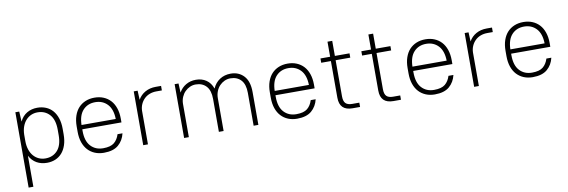

<svg xmlns="http://www.w3.org/2000/svg" viewBox="-57 -1098 5200 1757"><g transform="rotate(-10 2542.5 -220.0)"><path d="M301 6Q247 6 205.5 -17.5Q164 -41 139 -88V200H95V-500H131L136 -406Q160 -456 202.5 -481Q245 -506 299 -506Q342 -506 378.5 -491Q415 -476 440.5 -447Q466 -418 480.5 -375Q495 -332 495 -275V-225Q495 -168 480.5 -125Q466 -82 440.5 -53Q415 -24 379.5 -9Q344 6 301 6ZM294 -36Q363 -36 406 -83.5Q449 -131 449 -225V-275Q449 -369 406 -416.5Q363 -464 294 -464Q262 -464 234.5 -452Q207 -440 186 -417Q165 -394 152.5 -360.5Q140 -327 139 -284V-225Q139 -180 151 -144.5Q163 -109 184 -85Q205 -61 233 -48.5Q261 -36 294 -36Z M830 6Q784 6 746.5 -9.5Q709 -25 682 -54Q655 -83 640 -126Q625 -169 625 -225V-275Q625 -330 640 -373.5Q655 -417 682 -446Q709 -475 746.5 -490.5Q784 -506 830 -506Q876 -506 913.5 -490.5Q951 -475 978 -446Q1005 -417 1020 -373.5Q1035 -330 1035 -275V-240H671V-225Q671 -131 715 -83.5Q759 -36 830 -36Q899 -36 932.5 -63.5Q966 -91 981 -140H1027Q1012 -75 965 -34.5Q918 6 830 6ZM830 -464Q760 -464 716.5 -417.5Q673 -371 671 -280H989Q987 -371 943 -417.5Q899 -464 830 -464Z M1195 -500H1231L1235 -415Q1259 -458 1302 -482Q1345 -506 1400 -506H1450V-464H1400Q1365 -464 1336 -453Q1307 -442 1286 -421.5Q1265 -401 1252.5 -373Q1240 -345 1239 -312V0H1195Z M1575 -500H1611L1615 -415Q1639 -458 1680 -482Q1721 -506 1773 -506Q1828 -506 1868.5 -478.5Q1909 -451 1928 -397Q1950 -448 1994 -477Q2038 -506 2096 -506Q2171 -506 2218 -455.5Q2265 -405 2265 -305V0H2221V-305Q2221 -385 2184.5 -424.5Q2148 -464 2086 -464Q2057 -464 2031 -452Q2005 -440 1985 -419Q1965 -398 1953.5 -368.5Q1942 -339 1942 -305V0H1898V-305Q1898 -385 1861.5 -424.5Q1825 -464 1763 -464Q1735 -464 1709.5 -452.5Q1684 -441 1664 -421Q1644 -401 1632 -373Q1620 -345 1619 -312V0H1575Z M2625 6Q2579 6 2541.5 -9.5Q2504 -25 2477 -54Q2450 -83 2435 -126Q2420 -169 2420 -225V-275Q2420 -330 2435 -373.5Q2450 -417 2477 -446Q2504 -475 2541.5 -490.5Q2579 -506 2625 -506Q2671 -506 2708.5 -490.5Q2746 -475 2773 -446Q2800 -417 2815 -373.5Q2830 -330 2830 -275V-240H2466V-225Q2466 -131 2510 -83.5Q2554 -36 2625 -36Q2694 -36 2727.5 -63.5Q2761 -91 2776 -140H2822Q2807 -75 2760 -34.5Q2713 6 2625 6ZM2625 -464Q2555 -464 2511.5 -417.5Q2468 -371 2466 -280H2784Q2782 -371 2738 -417.5Q2694 -464 2625 -464Z M2930 -500H3020V-640H3064V-500H3200V-460H3064V-124Q3064 -79 3083 -59.5Q3102 -40 3144 -40H3210V0H3140Q3020 0 3020 -119V-460H2930Z M3310 -500H3400V-640H3444V-500H3580V-460H3444V-124Q3444 -79 3463 -59.5Q3482 -40 3524 -40H3590V0H3520Q3400 0 3400 -119V-460H3310Z M3905 6Q3859 6 3821.5 -9.5Q3784 -25 3757 -54Q3730 -83 3715 -126Q3700 -169 3700 -225V-275Q3700 -330 3715 -373.5Q3730 -417 3757 -446Q3784 -475 3821.5 -490.5Q3859 -506 3905 -506Q3951 -506 3988.5 -490.5Q4026 -475 4053 -446Q4080 -417 4095 -373.5Q4110 -330 4110 -275V-240H3746V-225Q3746 -131 3790 -83.5Q3834 -36 3905 -36Q3974 -36 4007.5 -63.5Q4041 -91 4056 -140H4102Q4087 -75 4040 -34.5Q3993 6 3905 6ZM3905 -464Q3835 -464 3791.5 -417.5Q3748 -371 3746 -280H4064Q4062 -371 4018 -417.5Q3974 -464 3905 -464Z M4270 -500H4306L4310 -415Q4334 -458 4377 -482Q4420 -506 4475 -506H4525V-464H4475Q4440 -464 4411 -453Q4382 -442 4361 -421.5Q4340 -401 4327.5 -373Q4315 -345 4314 -312V0H4270Z M4815 6Q4769 6 4731.5 -9.5Q4694 -25 4667 -54Q4640 -83 4625 -126Q4610 -169 4610 -225V-275Q4610 -330 4625 -373.5Q4640 -417 4667 -446Q4694 -475 4731.5 -490.5Q4769 -506 4815 -506Q4861 -506 4898.5 -490.5Q4936 -475 4963 -446Q4990 -417 5005 -373.5Q5020 -330 5020 -275V-240H4656V-225Q4656 -131 4700 -83.5Q4744 -36 4815 -36Q4884 -36 4917.5 -63.5Q4951 -91 4966 -140H5012Q4997 -75 4950 -34.5Q4903 6 4815 6ZM4815 -464Q4745 -464 4701.5 -417.5Q4658 -371 4656 -280H4974Q4972 -371 4928 -417.5Q4884 -464 4815 -464Z"/></g></svg>

Font: Retni Sans Light
Style: Regular
Weight: 300
Designer: Vitaly Kuzmin
Foundry: ParaType Ltd.
Version: Version 1.00;March 2, 2019;FontCreator 11.5.0.2425 64-bit; t